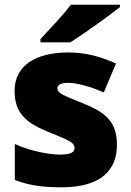

<svg xmlns="http://www.w3.org/2000/svg" viewBox="-20 -786 557 816"><path d="M490 -756V-766H281C248 -721 186 -657 152 -620V-606H279C333 -640 443 -718 490 -756ZM477 -170C477 -267 431 -307 335 -346C243 -383 224 -390 224 -411C224 -426 241 -434 271 -434C304 -434 366 -418 421 -393L473 -516C404 -547 343 -563 270 -563C133 -563 42 -508 42 -400C42 -309 87 -266 179 -228C272 -190 297 -181 297 -157C297 -138 278 -129 235 -129C193 -129 113 -142 43 -174V-21C107 3 164 10 243 10C411 10 477 -65 477 -170Z"/></svg>

Font: Noto Sans Sinhala Black
Style: Regular
Weight: 900
Designer: Jelle Bosma - Monotype Design Team
Foundry: Monotype Imaging Inc.
Version: Version 2.006